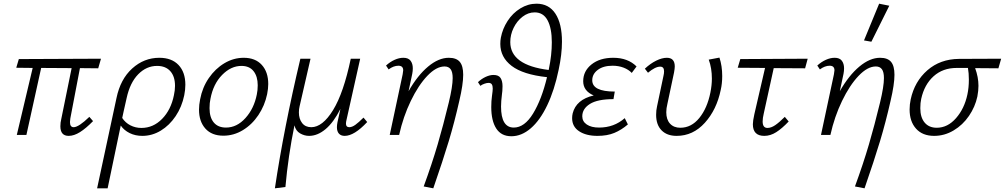

<svg xmlns="http://www.w3.org/2000/svg" viewBox="-20 -731 5443 1040"><path d="M361 -90Q359 -76 359 -70Q359 -42 379 -42Q406 -42 464 -98L484 -75Q446 -36 413.5 -15.5Q381 5 352 5Q307 5 307 -47Q307 -67 312 -87L368 -362L203 -363L123 0H71L157 -363L68 -364L82 -411L527 -413L512 -361L413 -362Z M984 -272Q984 -245 978 -215Q965 -152 931.5 -102Q898 -52 851 -23.5Q804 5 751 5Q713 5 682.5 -10Q652 -25 634 -51Q606 80 563 289H506L611 -200Q632 -302 696 -360Q760 -418 843 -418Q910 -418 947 -379Q984 -340 984 -272ZM928 -266Q928 -317 902.5 -345.5Q877 -374 831 -374Q773 -374 728.5 -328.5Q684 -283 666 -200L650 -129L642 -92Q659 -66 686.5 -52Q714 -38 746 -38Q810 -38 858 -87Q906 -136 922 -215Q928 -242 928 -266Z M1058 -137Q1058 -163 1064 -193Q1076 -257 1111 -308Q1146 -359 1195.5 -388.5Q1245 -418 1300 -418Q1363 -418 1398 -379.5Q1433 -341 1433 -276Q1433 -251 1427 -221Q1414 -159 1379.5 -107.5Q1345 -56 1295.5 -26Q1246 4 1190 4Q1127 4 1092.5 -34.5Q1058 -73 1058 -137ZM1371 -219Q1376 -242 1376 -269Q1376 -317 1353.5 -345.5Q1331 -374 1288 -374Q1231 -374 1183 -325Q1135 -276 1120 -196Q1115 -174 1115 -145Q1115 -95 1138 -67.5Q1161 -40 1204 -40Q1263 -40 1309.5 -91.5Q1356 -143 1371 -219Z M1969 -70Q1899 5 1847 5Q1827 5 1816 -7Q1805 -19 1805 -42Q1805 -54 1808 -69L1824 -141Q1787 -68 1743.5 -31.5Q1700 5 1654 5Q1629 5 1605.5 -8.5Q1582 -22 1575 -52Q1541 114 1526 282L1469 289Q1517 -34 1607 -413H1662L1603 -156Q1599 -140 1599 -122Q1599 -87 1616.5 -64.5Q1634 -42 1666 -42Q1727 -42 1784 -134.5Q1841 -227 1880 -413H1931L1857 -82Q1854 -70 1854 -61Q1854 -42 1872 -42Q1887 -42 1905 -55Q1923 -68 1949 -94Z M2489 -326Q2489 -274 2468 -185Q2442 -70 2411 33Q2380 136 2327 289L2275 279Q2320 156 2350.5 52Q2381 -52 2411 -176Q2432 -263 2432 -308Q2432 -341 2421 -356Q2410 -371 2388 -371Q2343 -371 2294.5 -320Q2246 -269 2205 -184Q2164 -99 2142 0H2091L2161 -328Q2164 -346 2164 -350Q2164 -375 2138 -375Q2112 -375 2085 -355L2071 -376Q2093 -396 2117.5 -407Q2142 -418 2165 -418Q2192 -418 2204 -402Q2216 -386 2216 -361Q2216 -346 2213 -331L2193 -237Q2242 -323 2299 -370.5Q2356 -418 2411 -418Q2452 -418 2470.5 -396Q2489 -374 2489 -326Z M3024 -505Q3024 -437 3006 -353Q2983 -242 2944 -160.5Q2905 -79 2855 -36Q2805 7 2750 7Q2695 7 2668 -35Q2641 -77 2641 -151Q2641 -184 2645 -212Q2649 -240 2649 -251Q2649 -266 2644 -274Q2639 -282 2626 -282Q2617 -282 2604 -277.5Q2591 -273 2582 -266L2569 -286Q2588 -304 2610.5 -314.5Q2633 -325 2653 -325Q2681 -325 2691.5 -308.5Q2702 -292 2702 -264Q2702 -249 2701 -238.5Q2700 -228 2699 -221Q2694 -181 2694 -154Q2694 -40 2763 -40Q2821 -40 2867.5 -116Q2914 -192 2943 -313Q2813 -327 2751.5 -374Q2690 -421 2690 -493Q2690 -511 2693 -527Q2702 -575 2729.5 -617.5Q2757 -660 2798.5 -685.5Q2840 -711 2886 -711Q2953 -711 2988.5 -657Q3024 -603 3024 -505ZM2952 -352 2953 -357Q2969 -433 2969 -502Q2969 -578 2946 -621Q2923 -664 2876 -664Q2841 -664 2810.5 -640.5Q2780 -617 2762 -580Q2744 -543 2744 -503Q2744 -378 2952 -352Z M3428 -371 3402 -336Q3385 -354 3358 -364.5Q3331 -375 3298 -375Q3248 -375 3218 -352.5Q3188 -330 3188 -296Q3188 -235 3310 -235L3303 -194Q3217 -194 3175.5 -168Q3134 -142 3134 -101Q3134 -73 3158.5 -56.5Q3183 -40 3225 -40Q3306 -40 3364 -91L3381 -57Q3346 -27 3307.5 -11Q3269 5 3216 5Q3155 5 3117 -20Q3079 -45 3079 -91Q3079 -104 3082 -117Q3101 -192 3196 -214Q3139 -238 3139 -291Q3139 -346 3184 -382Q3229 -418 3302 -418Q3381 -418 3428 -371Z M3534 -109Q3534 -134 3539 -155L3574 -321Q3577 -333 3577 -345Q3577 -370 3556 -370Q3529 -370 3490 -337L3473 -359Q3503 -387 3534.5 -402.5Q3566 -418 3592 -418Q3635 -418 3635 -371Q3635 -360 3631 -338L3595 -168Q3589 -144 3589 -123Q3589 -83 3609.5 -61Q3630 -39 3665 -39Q3725 -39 3768 -92Q3811 -145 3828 -230Q3836 -270 3836 -305Q3836 -362 3819 -408L3877 -419Q3892 -374 3892 -319Q3892 -279 3884 -244Q3862 -137 3798 -66Q3734 5 3645 5Q3593 5 3563.5 -25Q3534 -55 3534 -109Z M4117 -116Q4111 -91 4111 -73Q4111 -38 4137 -38Q4157 -38 4179 -53Q4201 -68 4231 -98L4252 -73Q4216 -35 4184.5 -15Q4153 5 4120 5Q4058 5 4058 -58Q4058 -76 4066 -112L4124 -363L3976 -364L3990 -411L4355 -413L4341 -361L4171 -362Z M4825 -326Q4825 -274 4804 -185Q4778 -70 4747 33Q4716 136 4663 289L4611 279Q4656 156 4686.5 52Q4717 -52 4747 -176Q4768 -263 4768 -308Q4768 -341 4757 -356Q4746 -371 4724 -371Q4679 -371 4630.5 -320Q4582 -269 4541 -184Q4500 -99 4478 0H4427L4497 -328Q4500 -346 4500 -350Q4500 -375 4474 -375Q4448 -375 4421 -355L4407 -376Q4429 -396 4453.5 -407Q4478 -418 4501 -418Q4528 -418 4540 -402Q4552 -386 4552 -361Q4552 -346 4549 -331L4529 -237Q4578 -323 4635 -370.5Q4692 -418 4747 -418Q4788 -418 4806.5 -396Q4825 -374 4825 -326ZM4660 -512 4742 -711 4797 -700 4700 -505Z M5388 -361Q5346 -362 5262 -362Q5280 -313 5280 -266Q5280 -240 5274 -208Q5262 -152 5228.5 -103Q5195 -54 5145.5 -24.5Q5096 5 5040 5Q4977 5 4942 -34Q4907 -73 4907 -138Q4907 -165 4913 -193Q4934 -290 5003.5 -350.5Q5073 -411 5174 -412L5403 -413ZM5228 -300Q5228 -335 5223 -363H5162Q5087 -363 5037 -318Q4987 -273 4970 -196Q4965 -174 4965 -145Q4965 -95 4988.5 -67Q5012 -39 5054 -39Q5113 -39 5158.5 -91Q5204 -143 5220 -219Q5228 -256 5228 -300Z"/></svg>

Font: Ysabeau Semilight
Style: Italic
Weight: 300
Italic angle: -12°
Designer: Christian Thalmann (Catharsis Fonts)
Version: Version 0.003